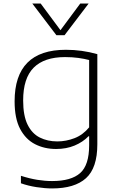

<svg xmlns="http://www.w3.org/2000/svg" viewBox="-20 -828 662 1078"><path d="M272.5 230Q233.5 230 185.8 222.8Q138 215.5 97.5 201V159Q145.5 174.5 188.8 181.5Q232 188.5 272.5 188.5Q379.5 188.5 430 143.8Q480.5 99 480.5 -12.5V-63H477Q445 -30 398.8 -10.8Q352.5 8.5 295 8.5Q229.5 8.5 176.8 -18.5Q124 -45.5 93 -104.2Q62 -163 62 -259Q62 -548.5 350 -548.5Q440 -548.5 526.5 -524V-18Q526.5 115 462.8 172.5Q399 230 272.5 230ZM302 -34Q351 -34 398.2 -52.2Q445.5 -70.5 480.5 -113V-491Q454 -498 419.8 -502.8Q385.5 -507.5 345 -507.5Q228.5 -507.5 169.2 -448.2Q110 -389 110 -264Q110 -178.5 135 -128Q160 -77.5 203.5 -55.8Q247 -34 302 -34ZM296.5 -630.5 161.5 -808H208.5L319.5 -658.5L430.5 -808H477.5L342.5 -630.5Z"/></svg>

Font: Encode Sans Exp XLt
Style: Regular
Weight: 200
Width: 7
Designer: Multiple Designers
Foundry: Impallari Type
Version: Version 3.002; ttfautohint (v1.8.3) -l 8 -r 50 -G 200 -x 14 